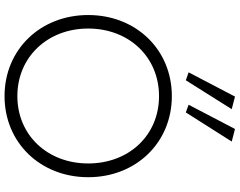

<svg xmlns="http://www.w3.org/2000/svg" viewBox="-122 -898 1029 824"><g transform="rotate(90 392.0 -485.5)"><path d="M324 -769 448 -966 394 -980 290 -781ZM462 -769 587 -966 533 -980 429 -781ZM44 -350C44 -145 192 9 392 9C592 9 740 -145 740 -350C740 -555 592 -709 392 -709C192 -709 44 -555 44 -350ZM102 -350C102 -525 224 -654 392 -654C560 -654 681 -525 681 -350C681 -176 560 -46 392 -46C224 -46 102 -176 102 -350Z"/></g></svg>

Font: Jost Light
Style: Regular
Weight: 300
Version: Version 3.710